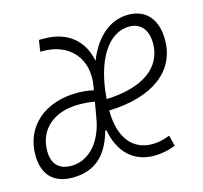

<svg xmlns="http://www.w3.org/2000/svg" viewBox="-91 -619 761 721"><g transform="rotate(-15 289.5 -258.5)"><path d="M428.7 -34.2C350.6 -34.2 304.7 -94.2 304.2 -195.8C304.2 -196.8 304.2 -197.8 304.2 -198.2C474.6 -203.6 575.2 -278.8 575.2 -400.4C575.2 -480 534.7 -527.3 465.8 -527.3C394 -527.3 336.4 -477.1 302.7 -391.6C287.1 -473.6 228 -522.5 138.2 -522.5H117.7L110.8 -478.5H120.1C226.1 -478.5 288.6 -405.3 270.5 -300.8L268.1 -286.6C249 -291 226.1 -293.5 204.6 -293.5C78.1 -293.5 -7.3 -218.8 -7.3 -108.4C-7.3 -32.7 32.7 9.8 106 9.8C189 9.8 243.2 -32.2 270 -128.9H274.9C291 -40.5 344.2 9.8 424.8 9.8C451.2 9.8 481.9 3.4 507.3 -6.8L497.1 -48.8C474.6 -39.6 449.7 -34.2 428.7 -34.2ZM305.7 -242.2C316.4 -388.7 375 -483.4 458 -483.4C502.9 -483.4 528.3 -451.2 528.3 -399.4C528.3 -304.2 446.3 -247.1 305.7 -242.2ZM247.6 -169.9C228.5 -83 175.3 -34.2 113.3 -34.2C64.9 -34.2 39.6 -62 39.6 -111.3C39.6 -194.8 102.1 -249.5 199.2 -249.5C222.7 -249.5 244.1 -247.6 260.7 -244.1L251.5 -191.4Z"/></g></svg>

Font: Cascadia Code PL ExtraLight
Style: Italic
Weight: 200
Italic angle: -10°
Monospace: yes
Designer: Aaron Bell
Foundry: Saja Typeworks
Version: Version 2404.023